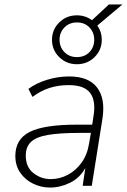

<svg xmlns="http://www.w3.org/2000/svg" viewBox="-20 -836 571 864"><path d="M205 8Q165 8 129 -9.5Q93 -27 71 -59Q49 -91 49 -134Q49 -210 114 -242.5Q179 -275 324 -275H395L401 -315Q412 -383 385.5 -418Q359 -453 289 -453Q243 -453 203.5 -440.5Q164 -428 126 -400L108 -436Q143 -462 192 -477Q241 -492 291 -492Q379 -492 417 -442Q455 -392 441 -302L393 0H352L364 -80Q339 -35 295 -13.5Q251 8 205 8ZM208 -30Q248 -30 284.5 -49Q321 -68 347 -104Q373 -140 381 -191L389 -238H340Q247 -238 194 -228.5Q141 -219 118.5 -196.5Q96 -174 96 -136Q96 -84 130.5 -57Q165 -30 208 -30ZM326 -547Q279 -547 246.5 -579Q214 -611 214 -657Q214 -703 246.5 -735Q279 -767 326 -767Q364 -767 394 -745L470 -816H531L418 -721Q438 -693 438 -657Q438 -611 405.5 -579Q373 -547 326 -547ZM326 -579Q361 -579 382.5 -601.5Q404 -624 404 -657Q404 -690 382.5 -712.5Q361 -735 326 -735Q292 -735 270 -712.5Q248 -690 248 -657Q248 -624 270 -601.5Q292 -579 326 -579Z"/></svg>

Font: Nunito Sans ExtraLight
Style: Italic
Weight: 200
Italic angle: -9°
Designer: Vernon Adams
Foundry: Vernon Adams
Version: Version 3.006; ttfautohint (v1.8.3)